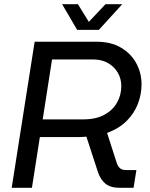

<svg xmlns="http://www.w3.org/2000/svg" viewBox="-20 -900 718 920"><path d="M36 0 146 -700H443.4Q511.2 -700 559.2 -672Q607.2 -644 632.7 -597.4Q658.2 -550.8 658.2 -495.4Q658.2 -448.2 640.8 -402.7Q623.4 -357.2 587.1 -320.8Q550.8 -284.4 493.2 -263L539 -120.4Q544.6 -103.2 554.7 -94.2Q564.8 -85.2 583.2 -85.2H633.6L620 0H555.2Q509.4 0 485.6 -19.6Q461.8 -39.2 449.8 -74L394 -245.2Q384.6 -244.4 375.3 -243.8Q366 -243.2 357 -243.2H171L133 0ZM184.6 -328H378.8Q439 -328 479.2 -349.6Q519.4 -371.2 540.3 -407.5Q561.2 -443.8 561.2 -487.2Q561.2 -523.6 544.1 -552.4Q527 -581.2 496.8 -598.2Q466.6 -615.2 425.2 -615.2H229.4ZM349.6 -757 277.6 -880H353.4L405.6 -795.2L485.6 -880H565.8L453.8 -757Z"/></svg>

Font: MuseoModerno Thin
Style: Italic
Weight: 100
Italic angle: -9°
Designer: Pablo Cosgaya, Héctor Gatti, Marcela Romero, and the Authors of The MuseoModerno Project.
Foundry: Omnibus-Type Team
Version: Version 1.003